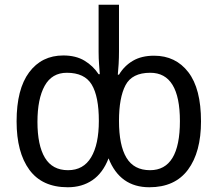

<svg xmlns="http://www.w3.org/2000/svg" viewBox="-20 -780 918 810"><path d="M266 10Q158 10 104 -63.5Q50 -137 50 -268Q50 -404 103 -475Q156 -546 247 -546Q300 -546 336.5 -524Q373 -502 396 -467H401Q400 -483 398 -508Q396 -533 396 -561V-760H482V-563Q482 -536 480.5 -510Q479 -484 477 -465H482Q504 -502 540.5 -523.5Q577 -545 630 -545Q721 -545 774.5 -475.5Q828 -406 828 -268Q828 -138 773 -64Q718 10 610 10Q486 10 438 -112Q414 -50 370 -20Q326 10 266 10ZM267 -62Q332 -62 364.5 -116.5Q397 -171 397 -270Q397 -373 367 -423Q337 -473 262 -473Q199 -473 168.5 -418Q138 -363 138 -266Q138 -167 169.5 -114.5Q201 -62 267 -62ZM613 -62Q739 -62 739 -269Q739 -473 614 -473Q537 -473 509.5 -420.5Q482 -368 482 -270Q482 -167 513.5 -114.5Q545 -62 613 -62Z"/></svg>

Font: Noto Sans SemiCondensed
Style: Regular
Weight: 400
Width: 4
Designer: Monotype Design Team
Foundry: Monotype Imaging Inc.
Version: Version 2.013; ttfautohint (v1.8.4.7-5d5b)